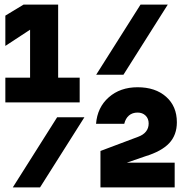

<svg xmlns="http://www.w3.org/2000/svg" viewBox="-20 -820 794 840"><path d="M3.4 -480.2H111.6V-759.9L170 -728.4L3.4 -619.1V-751.6L83.2 -800H234.4V-480.2H328.6V-372H3.4ZM520.1 -493.1H400.8L594.9 -800H714.1ZM155.1 0H35.9L229.9 -306.9H349.2ZM630.4 -279.8Q630.4 -301.3 616.8 -314.4Q603.2 -327.5 582 -327.5Q559.2 -327.5 544.2 -314.7Q529.3 -302 523.6 -278.3H400.2Q405.8 -350.1 455.8 -394.2Q505.7 -438.3 582 -438.3Q659.6 -438.3 706.7 -396.7Q753.8 -355 753.8 -285Q753.8 -229.5 720.3 -193.6Q686.7 -157.8 615.3 -136.1L471.7 -86.5L470.3 -108.2H744.2V0H419.5V-159.5L584.3 -221.5Q607.3 -229.9 618.8 -244.7Q630.4 -259.4 630.4 -279.8Z"/></svg>

Font: Martian Mono VF sWd Rg
Style: Regular
Weight: 400
Width: 6
Monospace: yes
Designer: Roman Shamin
Foundry: Evil Martians
Version: Version 1.100